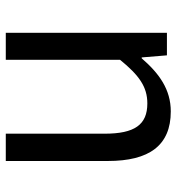

<svg xmlns="http://www.w3.org/2000/svg" viewBox="6 -588 596 647"><g transform="rotate(-90 303.5 -265.0)"><path d="M251 13C325 13 379 -26 430 -85H433L440 0H516V-543H425V-158C373 -94 334 -66 278 -66C206 -66 176 -109 176 -210V-543H84V-199C84 -60 136 13 251 13Z"/></g></svg>

Font: Noto Sans CJK HK
Style: Regular
Weight: 400
Designer: Ryoko NISHIZUKA 西塚涼子 (kana, bopomofo & ideographs); Paul D. Hunt (Latin, Greek & Cyrillic); Sandoll Communications 산돌커뮤니
Foundry: Adobe
Version: Version 2.004;hotconv 1.0.118;makeotfexe 2.5.65603